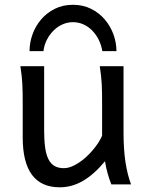

<svg xmlns="http://www.w3.org/2000/svg" viewBox="-20 -777 619 809"><path d="M449.2 0Q445.8 -8.3 441.9 -19.5Q438 -30.8 434.3 -43.5Q430.7 -56.2 427.5 -70.1Q424.3 -84 422.4 -97.7Q377.9 -43.5 330.8 -15.6Q283.7 12.2 231.9 12.2Q75.7 12.2 75.7 -197.8V-341.8Q75.7 -365.2 75.4 -384.3Q75.2 -403.3 74.2 -421.1Q73.2 -439 71.3 -457.5Q69.3 -476.1 65.9 -498H166V-227.1Q166 -185.5 170.2 -155.5Q174.3 -125.5 184.1 -106.2Q193.8 -86.9 209.7 -77.6Q225.6 -68.4 249 -68.4Q270.5 -68.4 294.9 -81.3Q319.3 -94.2 341.6 -114.3Q363.8 -134.3 382.1 -158.4Q400.4 -182.6 410.2 -205.1V-341.8Q410.2 -365.7 409.9 -385Q409.7 -404.3 408.7 -421.9Q407.7 -439.5 405.8 -457.5Q403.8 -475.6 400.4 -498H500.5V-219.7Q500.5 -148.4 508.5 -95Q516.6 -41.5 532.2 0ZM411.1 -561.5Q407.2 -586.4 396.5 -608.4Q385.7 -630.4 369.6 -647.2Q353.5 -664.1 332.5 -673.8Q311.5 -683.6 287.6 -683.6Q263.7 -683.6 242.4 -673.8Q221.2 -664.1 204.6 -647.2Q188 -630.4 177 -608.4Q166 -586.4 163.1 -561.5H104.5Q104.5 -597.2 116.9 -632.1Q129.4 -667 153.1 -694.8Q176.8 -722.7 210.7 -739.7Q244.6 -756.8 287.6 -756.8Q330.1 -756.8 364 -739.7Q397.9 -722.7 421.6 -694.8Q445.3 -667 458 -632.1Q470.7 -597.2 470.7 -561.5Z"/></svg>

Font: Andika Afr
Style: Regular
Weight: 400
Designer: Victor Gaultney, Annie Olsen, Julie Remington, Don Collingsworth, Eric Hays, Becca Hirsbrunner
Foundry: SIL International
Version: Version 5.000